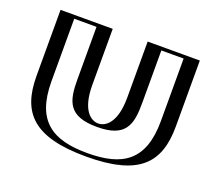

<svg xmlns="http://www.w3.org/2000/svg" viewBox="-95 -641 884 785"><g transform="rotate(20 347.0 -249.0)"><path d="M246 -513V-269C246 -168 273 -129 347 -129C421 -129 448 -168 448 -269V-513H625V-226C625 -54 539 15 347 15C155 15 69 -54 69 -226V-513ZM231 -498V-269C231 -165.2 262.9 -114 347 -114C431.1 -114 463 -165.2 463 -269V-498H610V-226C610 -62.5 534.1 0 347 0C159.9 0 84 -62.5 84 -226V-498ZM231 -498H84V-226C84 -62.5 159.9 0 347 0C534.1 0 610 -62.5 610 -226V-498H463V-269C463 -165.2 431.1 -114 347 -114C262.9 -114 231 -165.2 231 -269ZM246 -513H69V-226C69 -54.2 155.1 15 347 15C538.9 15 625 -54.2 625 -226V-513H448V-269C448 -168.2 420.6 -129 347 -129C273.4 -129 246 -168.2 246 -269ZM206 -498V-269C206 -174.4 221.6 -114 347 -114C472.4 -114 488 -174.4 488 -269V-498H585V-226C585 -51.9 497.9 0 347 0C196.1 0 109 -51.9 109 -226V-498ZM271 -513H44V-226C44 -64.6 119.4 15 347 15C574.6 15 650 -64.6 650 -226V-513H423V-269C423 -158.8 378.4 -129 347 -129C315.6 -129 271 -158.8 271 -269Z"/></g></svg>

Font: Hussar Outliner
Style: Regular
Weight: 700
Foundry: Cannot Into Space Fonts
Version: Version 0.92